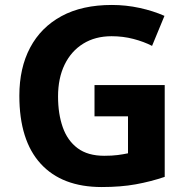

<svg xmlns="http://www.w3.org/2000/svg" viewBox="-20 -744 764 774"><path d="M361 -401H644V-31Q588 -12 527.5 -1Q467 10 390 10Q230 10 144 -84Q58 -178 58 -358Q58 -470 101.5 -552Q145 -634 228 -679Q311 -724 431 -724Q488 -724 543 -712Q598 -700 643 -680L593 -559Q560 -576 518 -587Q476 -598 430 -598Q364 -598 315.5 -568Q267 -538 240.5 -483.5Q214 -429 214 -355Q214 -285 233 -231Q252 -177 293 -146.5Q334 -116 400 -116Q432 -116 454.5 -119Q477 -122 496 -126V-275H361Z"/></svg>

Font: Noto Sans Duployan
Style: Bold
Weight: 700
Designer: David Corbett
Foundry: David Corbett
Version: Version 3.001